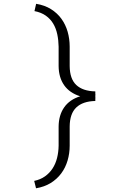

<svg xmlns="http://www.w3.org/2000/svg" viewBox="-20 -800 640 1017"><path d="M161.1 158.2Q193.8 151.4 218 134.3Q242.2 117.2 258.3 92.5Q274.4 67.9 282.2 36.9Q290 5.9 290.5 -28.3V-129.9Q291 -189.9 319.8 -231.2Q348.6 -272.5 404.8 -290Q348.6 -307.6 319.8 -348.6Q291 -389.6 290.5 -450.2V-552.7Q290 -586.9 283.4 -618.2Q276.9 -649.4 262 -674.6Q247.1 -699.7 222.7 -717Q198.2 -734.4 162.6 -741.2L171.4 -779.8Q216.8 -772.5 250.2 -751.5Q283.7 -730.5 305.7 -700Q327.6 -669.4 338.4 -631.6Q349.1 -593.8 349.1 -552.7V-450.2Q349.6 -382.3 384 -349.9Q418.5 -317.4 484.9 -315.9V-302.2H485.4L484.9 -290L485.4 -278.3H484.9V-265.1Q418.5 -263.7 384 -230.7Q349.6 -197.8 349.1 -129.9V-28.3Q349.1 12.7 337.9 50.5Q326.7 88.4 304.4 118.4Q282.2 148.4 248.8 169.2Q215.3 189.9 170.9 197.3Z"/></svg>

Font: TypoPRO Roboto Mono
Style: Regular
Weight: 300
Designer: Google
Version: Version 2.000986; 2015; ttfautohint (v1.3)